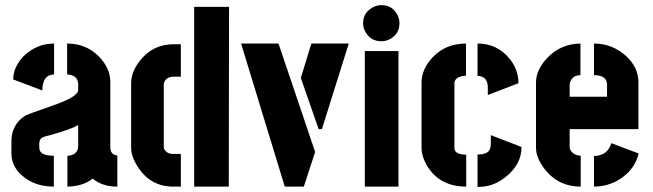

<svg xmlns="http://www.w3.org/2000/svg" viewBox="-20 -726 2542 747"><path d="M24.4 -128.9Q24.4 -72.3 78.1 -33.2Q124 0 189.5 0V-120.1Q139.6 -120.1 133.8 -143.6Q132.8 -149.4 132.8 -155.3V-168.9Q133.8 -185.5 145.5 -191.4Q150.4 -194.3 181.6 -202.1Q257.8 -223.6 284.2 -239.3V-159.2Q284.2 -129.9 256.8 -122.1Q250 -120.1 242.2 -120.1V0Q302.7 -1 340.8 -31.2Q377 0 436.5 0V-121.1Q410.2 -123 409.2 -152.3V-407.2Q409.2 -460.9 364.3 -506.8Q314.5 -556.6 241.2 -556.6V-436.5Q283.2 -433.6 284.2 -398.4V-376Q284.2 -348.6 179.7 -313.5Q89.8 -282.2 77.1 -275.4Q25.4 -241.2 24.4 -178.7ZM31.2 -417 144.5 -374Q145.5 -435.5 190.4 -436.5V-556.6Q123 -556.6 72.3 -507.8Q32.2 -466.8 31.2 -417Z M490.2 -151.4V-405.3Q491.2 -451.2 530.3 -497.1Q579.1 -552.7 651.4 -553.7H683.6V-427.7H651.4Q623 -424.8 617.2 -400.4V-153.3Q617.2 -142.6 630.9 -132.8Q640.6 -127 653.3 -127H683.6V0H653.3Q564.5 0 514.6 -79.1Q490.2 -118.2 490.2 -151.4ZM735.4 0V-699.2H871.1L870.1 0Z M918 -556.6H1063.5L1206.1 -134.8L1162.1 0H1087.9ZM1150.4 -422.9 1191.4 -556.6H1336.9L1232.4 -223.6H1219.7Z M1392.6 -635.7Q1392.6 -675.8 1428.7 -696.3Q1445.3 -706.1 1463.9 -706.1Q1504.9 -706.1 1525.4 -669.9Q1534.2 -653.3 1534.2 -635.7Q1534.2 -594.7 1498 -574.2Q1481.4 -565.4 1463.9 -565.4Q1421.9 -565.4 1401.4 -602.5Q1392.6 -618.2 1392.6 -635.7ZM1399.4 0V-527.3H1530.3V0Z M1620.1 -151.4V-407.2Q1621.1 -458 1663.1 -502.9Q1713.9 -556.6 1793 -556.6V-431.6Q1752 -428.7 1748 -405.3V-151.4Q1748 -127.9 1782.2 -125Q1788.1 -124 1793.9 -124V0Q1690.4 0 1641.6 -81.1Q1620.1 -117.2 1620.1 -151.4ZM1837.9 -430.7V-556.6Q1915 -556.6 1962.9 -497.1Q1997.1 -455.1 1997.1 -402.3L1877.9 -356.4V-388.7Q1876 -429.7 1837.9 -430.7ZM1837.9 1V-125Q1879.9 -125 1886.7 -147.5Q1889.6 -156.2 1889.6 -168V-200.2L2008.8 -154.3Q2009.8 -87.9 1948.2 -38.1Q1897.5 2.9 1837.9 1Z M2065.4 -151.4V-407.2Q2066.4 -455.1 2109.4 -501Q2162.1 -555.7 2238.3 -556.6V-433.6Q2210 -433.6 2199.2 -409.2Q2196.3 -403.3 2196.3 -398.4V-349.6H2341.8V-397.5Q2340.8 -433.6 2291 -433.6V-556.6Q2362.3 -556.6 2416 -507.8Q2462.9 -464.8 2463.9 -408.2V-223.6H2196.3V-151.4Q2203.1 -123 2239.3 -120.1V0Q2147.5 0 2093.8 -75.2Q2065.4 -115.2 2065.4 -151.4ZM2291 0V-119.1Q2343.8 -120.1 2358.4 -168.9L2464.8 -128.9Q2450.2 -66.4 2390.6 -28.3Q2344.7 0 2291 0Z"/></svg>

Font: Post No Bills Colombo ExtraBold
Style: Regular
Weight: 800
Designer: Kosala Senevirathne, Siva Puranthara, Lasantha Premarathna, Tharique Azeez
Foundry: Mooniak
Version: Version 1.220 ; ttfautohint (v1.6)